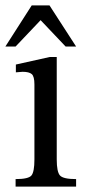

<svg xmlns="http://www.w3.org/2000/svg" viewBox="-32 -694 337 714"><path d="M251 -28V0H26V-28Q74 -28 85 -41.5Q96 -55 96 -101V-380Q96 -410 86 -418.5Q76 -427 52 -427Q27 -425 27 -425V-454L153 -482H179V-101Q179 -55 191 -41.5Q203 -28 251 -28ZM251 -521H212L119 -619L26 -521H-12L86 -674H152Z"/></svg>

Font: myMathFont
Style: Regular
Weight: 400
Designer: Ross Mills, John Hudson & Paul Hanslow, Tiro Typeworks Ltd; with prior portions MicroPress Inc., and Coen Hoffman. Math 
Foundry: Tiro Typeworks Ltd
Version: Version 2.13 b171